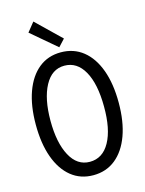

<svg xmlns="http://www.w3.org/2000/svg" viewBox="-138 -1021 837 1110"><g transform="rotate(-15 281.0 -466.0)"><path d="M280.3 7.8Q203.6 7.8 148.2 -37.1Q92.8 -82 63 -164.6Q33.2 -247.1 33.2 -360.4Q33.2 -473.1 63 -555.7Q92.8 -638.2 148.2 -682.9Q203.6 -727.5 280.3 -727.5Q357.4 -727.5 413.3 -682.9Q469.2 -638.2 499.3 -555.7Q529.3 -473.1 529.3 -360.4Q529.3 -247.1 499.3 -164.6Q469.2 -82 413.3 -37.1Q357.4 7.8 280.3 7.8ZM280.3 -72.3Q357.9 -72.3 400.1 -148.9Q442.4 -225.6 441.4 -360.4Q440.9 -496.1 398.4 -571.8Q356 -647.5 280.3 -647.5Q205.1 -647.5 163.1 -569.6Q121.1 -491.7 121.1 -360.4Q121.1 -228.5 163.1 -150.4Q205.1 -72.3 280.3 -72.3ZM280.3 -757.8 129.9 -885.7 173.8 -940.4 319.3 -799.8Z"/></g></svg>

Font: Reddit Mono
Style: Regular
Weight: 400
Monospace: yes
Designer: Stephen Hutchings
Foundry: Reddit
Version: Version 1.014; ttfautohint (v1.8.4.7-5d5b)